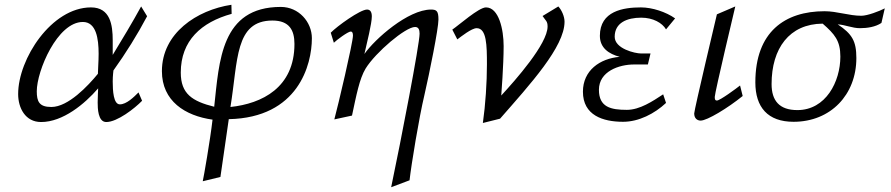

<svg xmlns="http://www.w3.org/2000/svg" viewBox="-20 -495 3731 804"><path d="M56 -101C56 -43 86 16 152 16C243 16 334 -59 391 -125C391 -125 389 -86 389 -66C389 -42 390 16 425 16C471 16 544 -41 575 -73L560 -108C541 -89 510 -58 482 -58C455 -58 452 -115 452 -154C452 -177 455 -200 455 -200C506 -271 556 -351 596 -427L571 -468C535 -402 491 -329 452 -265V-326C452 -390 442 -464 361 -464C196 -464 56 -249 56 -101ZM134 -113C134 -198 220 -403 327 -403C383 -403 393 -333 393 -270C393 -236 390 -204 390 -186C349 -136 266 -47 195 -47C144 -47 134 -70 134 -113Z M658 -197C658 -72 755 -10 870 6C860 93 833 247 829 264C829 264 880 252 903 246L938 4C1229 -2 1286 -224 1286 -335C1286 -403 1231 -466 1156 -466C905 -466 898 -239 877 -48C785 -71 737 -102 737 -191C737 -325 823 -402 950 -437L949 -475C804 -453 658 -356 658 -197ZM945 -47C977 -242 963 -409 1121 -409C1192 -409 1213 -368 1213 -311C1213 -128 1077 -61 945 -47Z M1365 -358 1378 -316C1389 -327 1437 -363 1449 -363C1455 -363 1458 -357 1458 -346C1458 -317 1395 -50 1380 5L1454 -11C1472 -95 1485 -165 1511 -208C1553 -276 1678 -382 1718 -382C1733 -382 1737 -370 1737 -354C1737 -310 1660 89 1618 289L1695 260C1702 196 1735 -4 1757 -96C1779 -192 1816 -375 1816 -413C1816 -448 1809 -455 1785 -455C1689 -455 1550 -332 1506 -269C1517 -317 1537 -397 1537 -426C1537 -444 1531 -455 1517 -455C1488 -455 1391 -385 1365 -358Z M1874 -371 1895 -330C1911 -342 1955 -377 1976 -377C2018 -377 2019 -305 2019 -225C2019 -150 2013 -57 2002 20L2074 2C2200 -142 2344 -299 2344 -404C2344 -426 2332 -453 2318 -468L2252 -428C2265 -408 2273 -407 2273 -384C2273 -311 2138 -159 2079 -95C2079 -95 2089 -222 2089 -302C2089 -371 2069 -464 2015 -464C1985 -464 1902 -390 1874 -371Z M2421 -111C2421 -12 2505 15 2589 15C2655 15 2721 -19 2769 -64L2757 -100C2713 -71 2659 -35 2605 -35C2538 -35 2488 -46 2488 -119C2488 -196 2572 -225 2635 -225H2693L2704 -271H2665C2639 -271 2554 -291 2554 -341C2554 -400 2606 -421 2665 -421C2715 -421 2753 -399 2769 -372L2807 -418C2769 -445 2711 -464 2664 -464C2590 -464 2492 -449 2492 -345C2492 -294 2530 -269 2575 -257C2492 -250 2421 -200 2421 -111Z M2887 -20C2887 1 2900 10 2914 10C2941 10 3027 -42 3090 -93L3079 -137C3064 -125 2995 -74 2982 -74C2975 -74 2973 -78 2973 -89C2973 -107 3059 -468 3059 -468L2982 -435C2982 -435 2887 -35 2887 -20Z M3143 -150C3143 -46 3195 15 3303 15C3458 15 3566 -98 3566 -252C3566 -323 3548 -353 3488 -393C3520 -391 3549 -377 3581 -377C3611 -377 3646 -382 3671 -399L3685 -460C3662 -448 3612 -429 3587 -429C3535 -429 3485 -448 3433 -448C3267 -448 3143 -362 3143 -150ZM3211 -143C3211 -292 3285 -395 3425 -396C3475 -352 3499 -325 3499 -258C3499 -153 3438 -34 3319 -34C3243 -34 3211 -74 3211 -143Z"/></svg>

Font: KpSans
Style: Italic
Weight: 400
Italic angle: -11°
Version: Version 0.66